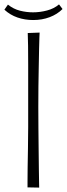

<svg xmlns="http://www.w3.org/2000/svg" viewBox="-33 -850 304 872"><path d="M93 -700 147 -702Q147 -702 146 -681.5Q145 -661 144.5 -626.5Q144 -592 143 -548.5Q142 -505 141.5 -457.5Q141 -410 141 -364Q141 -318 141.5 -267.5Q142 -217 142.5 -169.5Q143 -122 143.5 -83Q144 -44 144.5 -21Q145 2 145 2L92 1Q92 1 92 -23.5Q92 -48 92.5 -88Q93 -128 94 -176.5Q95 -225 95 -273.5Q95 -322 95 -362Q95 -406 95 -456.5Q95 -507 95 -555.5Q95 -604 94.5 -642Q94 -680 93 -700ZM118 -759Q80 -759 46.5 -770.5Q13 -782 -13 -806L3 -829Q28 -809 57.5 -801.5Q87 -794 117 -794Q149 -794 181 -802.5Q213 -811 235 -830L251 -809Q227 -785 192.5 -772Q158 -759 118 -759Z"/></svg>

Font: Truculenta ExtraLight
Style: Regular
Weight: 250
Version: Version 1.002